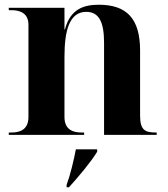

<svg xmlns="http://www.w3.org/2000/svg" viewBox="-20 -569 707 810"><path d="M17 0H335V-10H323C294 -10 252 -18 252 -75V-329C252 -441 273 -519 344 -519C398 -519 419 -475 419 -389V0H641V-10H638C593 -10 571 -19 571 -81V-356C571 -491 514 -549 397 -549C338 -549 277 -534 254 -445H252V-536H17V-526H29C57 -526 100 -518 100 -465V-75C100 -18 58 -10 29 -10H17ZM261 211V221H271C310 178 365 113 390 71V61H300C292 105 276 171 261 211Z"/></svg>

Font: Noto Serif Display
Style: Bold
Weight: 700
Designer: Monotype Design Team
Foundry: Monotype Imaging Inc.
Version: Version 2.009